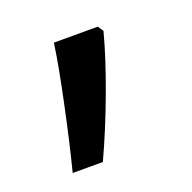

<svg xmlns="http://www.w3.org/2000/svg" viewBox="-60 -176 365 365"><g transform="rotate(-20 122.5 6.5)"><path d="M170.9 -116.2 178.2 -105Q165.5 -56.2 141.6 8.5Q117.7 73.2 91.8 128.9H30.8Q43.9 78.1 59.8 3.4Q75.7 -71.3 82 -116.2Z"/></g></svg>

Font: Zoram GWebM
Style: Regular
Weight: 400
Foundry: Ascender Corporation
Version: Version 1.000